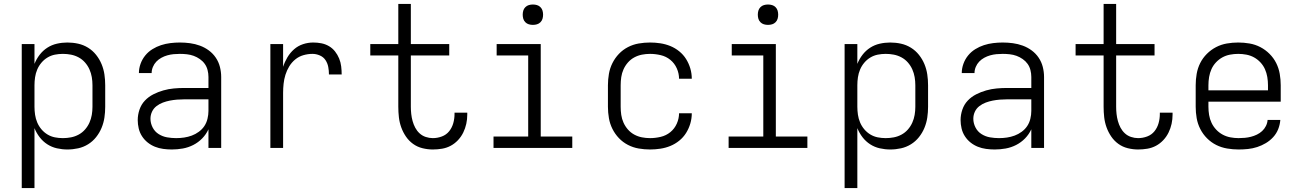

<svg xmlns="http://www.w3.org/2000/svg" viewBox="-20 -755 6640 980"><path d="M91 205V-530H156V-429Q166 -454 182.5 -475.5Q199 -497 221.5 -511.5Q244 -526 270.5 -532Q297 -538 324 -538Q352 -538 379 -532Q406 -526 429.5 -511.5Q453 -497 470.5 -475Q488 -453 498.5 -427.5Q509 -402 513 -375Q517 -348 517 -320V-210Q517 -182 513 -155Q509 -128 498.5 -102.5Q488 -77 470.5 -55Q453 -33 429.5 -18.5Q406 -4 379 2Q352 8 324 8Q297 8 270.5 2Q244 -4 221.5 -18.5Q199 -33 182.5 -54.5Q166 -76 156 -101V205ZM301 -50Q322 -50 342.5 -54Q363 -58 381.5 -68Q400 -78 414 -94Q428 -110 436.5 -129Q445 -148 448.5 -168.5Q452 -189 452 -210V-320Q452 -341 448.5 -361.5Q445 -382 436.5 -401Q428 -420 414 -436Q400 -452 381.5 -462Q363 -472 342.5 -476Q322 -480 301 -480Q280 -480 260 -476Q240 -472 222.5 -461.5Q205 -451 191.5 -435Q178 -419 170 -400Q162 -381 159 -360.5Q156 -340 156 -320V-210Q156 -190 159 -169.5Q162 -149 170 -130Q178 -111 191.5 -95Q205 -79 222.5 -68.5Q240 -58 260 -54Q280 -50 301 -50Z M857 8Q835 8 813 5Q791 2 771 -6Q751 -14 734 -27.5Q717 -41 705 -59.5Q693 -78 688 -99.5Q683 -121 683 -142Q683 -169 692 -195.5Q701 -222 719.5 -241.5Q738 -261 762.5 -273.5Q787 -286 813.5 -293.5Q840 -301 867 -303.5Q894 -306 921 -306H1044V-362Q1044 -380 1039.5 -397.5Q1035 -415 1025 -429Q1015 -443 1000 -453.5Q985 -464 968.5 -470Q952 -476 934 -478Q916 -480 898 -480Q882 -480 866 -478.5Q850 -477 834 -472.5Q818 -468 803.5 -460Q789 -452 778 -440.5Q767 -429 760.5 -413.5Q754 -398 754 -382H689Q689 -382 689 -382Q689 -382 689 -382Q689 -406 697.5 -429.5Q706 -453 721.5 -472Q737 -491 758 -504Q779 -517 802 -524.5Q825 -532 849.5 -535Q874 -538 898 -538Q924 -538 950 -534.5Q976 -531 1000.5 -522Q1025 -513 1046 -497.5Q1067 -482 1081.5 -460.5Q1096 -439 1102.5 -413.5Q1109 -388 1109 -362V0H1044V-95Q1032 -69 1012 -48.5Q992 -28 966.5 -15Q941 -2 913 3Q885 8 857 8ZM879 -50Q900 -50 920 -53Q940 -56 959 -63Q978 -70 995 -82.5Q1012 -95 1023 -111.5Q1034 -128 1039 -148.5Q1044 -169 1044 -189V-248H921Q902 -248 883.5 -246.5Q865 -245 847 -241.5Q829 -238 811.5 -231.5Q794 -225 779 -213.5Q764 -202 756 -185Q748 -168 748 -149Q748 -126 759 -104.5Q770 -83 790 -70.5Q810 -58 833 -54Q856 -50 879 -50Z M1360 0V-530H1425V-414Q1433 -439 1447 -462.5Q1461 -486 1481 -503.5Q1501 -521 1526.5 -529.5Q1552 -538 1579 -538Q1600 -538 1620.5 -534Q1641 -530 1659 -519.5Q1677 -509 1690 -492.5Q1703 -476 1711 -456.5Q1719 -437 1721.5 -416Q1724 -395 1724 -375H1659Q1659 -394 1655.5 -413Q1652 -432 1641.5 -448Q1631 -464 1612.5 -472Q1594 -480 1575 -480Q1552 -480 1529 -473.5Q1506 -467 1487.5 -452Q1469 -437 1456.5 -416.5Q1444 -396 1437 -373.5Q1430 -351 1427.5 -327.5Q1425 -304 1425 -281V0Z M2189 8Q2163 8 2136.5 1.5Q2110 -5 2088.5 -20.5Q2067 -36 2052 -58Q2037 -80 2028 -105Q2019 -130 2016 -156.5Q2013 -183 2013 -210V-472H1870V-530H2013V-735H2077V-530H2273V-472H2077V-210Q2077 -192 2079 -173.5Q2081 -155 2086 -137Q2091 -119 2099.5 -103Q2108 -87 2121.5 -74.5Q2135 -62 2153 -56Q2171 -50 2189 -50Q2213 -50 2235.5 -58.5Q2258 -67 2272.5 -85Q2287 -103 2293.5 -126Q2300 -149 2300 -173Q2300 -175 2300 -176.5Q2300 -178 2300 -180H2365Q2365 -177 2365 -174.5Q2365 -172 2365 -170Q2365 -146 2360 -123Q2355 -100 2344.5 -78.5Q2334 -57 2317.5 -39.5Q2301 -22 2280.5 -11Q2260 0 2236.5 4Q2213 8 2189 8Z M2499 0V-58H2676V-472H2515V-530H2740V-58H2901V0ZM2700 -628Q2689 -628 2679 -631Q2669 -634 2661.5 -641.5Q2654 -649 2651 -659Q2648 -669 2648 -680Q2648 -691 2651 -701Q2654 -711 2661.5 -718.5Q2669 -726 2679 -729Q2689 -732 2700 -732Q2711 -732 2721 -729Q2731 -726 2738.5 -718.5Q2746 -711 2749 -701Q2752 -691 2752 -680Q2752 -669 2749 -659Q2746 -649 2738.5 -641.5Q2731 -634 2721 -631Q2711 -628 2700 -628Z M3298 8Q3269 8 3240 3Q3211 -2 3185 -15.5Q3159 -29 3139 -50Q3119 -71 3106 -97Q3093 -123 3088 -152Q3083 -181 3083 -210V-320Q3083 -349 3088 -378Q3093 -407 3106 -433Q3119 -459 3139 -480Q3159 -501 3185 -514.5Q3211 -528 3240 -533Q3269 -538 3298 -538Q3324 -538 3350.5 -534Q3377 -530 3401.5 -520Q3426 -510 3447 -493Q3468 -476 3482 -453.5Q3496 -431 3503.5 -405.5Q3511 -380 3511 -353Q3511 -353 3511 -353Q3511 -353 3511 -353H3446Q3446 -353 3446 -353Q3446 -353 3446 -353Q3446 -380 3434.5 -406Q3423 -432 3401.5 -449.5Q3380 -467 3352.5 -473.5Q3325 -480 3298 -480Q3277 -480 3256.5 -476Q3236 -472 3217.5 -462Q3199 -452 3185 -436Q3171 -420 3162.5 -401Q3154 -382 3151 -361.5Q3148 -341 3148 -320V-210Q3148 -189 3151 -168.5Q3154 -148 3162.5 -129Q3171 -110 3185 -94Q3199 -78 3217.5 -68Q3236 -58 3256.5 -54Q3277 -50 3298 -50Q3325 -50 3352.5 -56.5Q3380 -63 3401.5 -80.5Q3423 -98 3434.5 -124Q3446 -150 3446 -177Q3446 -177 3446 -177Q3446 -177 3446 -177H3511Q3511 -177 3511 -177Q3511 -177 3511 -177Q3511 -150 3503.5 -124.5Q3496 -99 3482 -76.5Q3468 -54 3447 -37Q3426 -20 3401.5 -10Q3377 0 3350.5 4Q3324 8 3298 8Z M3699 0V-58H3876V-472H3715V-530H3940V-58H4101V0ZM3900 -628Q3889 -628 3879 -631Q3869 -634 3861.5 -641.5Q3854 -649 3851 -659Q3848 -669 3848 -680Q3848 -691 3851 -701Q3854 -711 3861.5 -718.5Q3869 -726 3879 -729Q3889 -732 3900 -732Q3911 -732 3921 -729Q3931 -726 3938.5 -718.5Q3946 -711 3949 -701Q3952 -691 3952 -680Q3952 -669 3949 -659Q3946 -649 3938.5 -641.5Q3931 -634 3921 -631Q3911 -628 3900 -628Z M4291 205V-530H4356V-429Q4366 -454 4382.5 -475.5Q4399 -497 4421.5 -511.5Q4444 -526 4470.5 -532Q4497 -538 4524 -538Q4552 -538 4579 -532Q4606 -526 4629.5 -511.5Q4653 -497 4670.5 -475Q4688 -453 4698.5 -427.5Q4709 -402 4713 -375Q4717 -348 4717 -320V-210Q4717 -182 4713 -155Q4709 -128 4698.5 -102.5Q4688 -77 4670.5 -55Q4653 -33 4629.5 -18.5Q4606 -4 4579 2Q4552 8 4524 8Q4497 8 4470.5 2Q4444 -4 4421.5 -18.5Q4399 -33 4382.5 -54.5Q4366 -76 4356 -101V205ZM4501 -50Q4522 -50 4542.5 -54Q4563 -58 4581.5 -68Q4600 -78 4614 -94Q4628 -110 4636.5 -129Q4645 -148 4648.5 -168.5Q4652 -189 4652 -210V-320Q4652 -341 4648.5 -361.5Q4645 -382 4636.5 -401Q4628 -420 4614 -436Q4600 -452 4581.5 -462Q4563 -472 4542.5 -476Q4522 -480 4501 -480Q4480 -480 4460 -476Q4440 -472 4422.5 -461.5Q4405 -451 4391.5 -435Q4378 -419 4370 -400Q4362 -381 4359 -360.5Q4356 -340 4356 -320V-210Q4356 -190 4359 -169.5Q4362 -149 4370 -130Q4378 -111 4391.5 -95Q4405 -79 4422.5 -68.5Q4440 -58 4460 -54Q4480 -50 4501 -50Z M5057 8Q5035 8 5013 5Q4991 2 4971 -6Q4951 -14 4934 -27.5Q4917 -41 4905 -59.5Q4893 -78 4888 -99.5Q4883 -121 4883 -142Q4883 -169 4892 -195.5Q4901 -222 4919.5 -241.5Q4938 -261 4962.5 -273.5Q4987 -286 5013.5 -293.5Q5040 -301 5067 -303.5Q5094 -306 5121 -306H5244V-362Q5244 -380 5239.5 -397.5Q5235 -415 5225 -429Q5215 -443 5200 -453.5Q5185 -464 5168.5 -470Q5152 -476 5134 -478Q5116 -480 5098 -480Q5082 -480 5066 -478.5Q5050 -477 5034 -472.5Q5018 -468 5003.5 -460Q4989 -452 4978 -440.5Q4967 -429 4960.5 -413.5Q4954 -398 4954 -382H4889Q4889 -382 4889 -382Q4889 -382 4889 -382Q4889 -406 4897.5 -429.5Q4906 -453 4921.5 -472Q4937 -491 4958 -504Q4979 -517 5002 -524.5Q5025 -532 5049.5 -535Q5074 -538 5098 -538Q5124 -538 5150 -534.5Q5176 -531 5200.5 -522Q5225 -513 5246 -497.5Q5267 -482 5281.5 -460.5Q5296 -439 5302.5 -413.5Q5309 -388 5309 -362V0H5244V-95Q5232 -69 5212 -48.5Q5192 -28 5166.5 -15Q5141 -2 5113 3Q5085 8 5057 8ZM5079 -50Q5100 -50 5120 -53Q5140 -56 5159 -63Q5178 -70 5195 -82.5Q5212 -95 5223 -111.5Q5234 -128 5239 -148.5Q5244 -169 5244 -189V-248H5121Q5102 -248 5083.5 -246.5Q5065 -245 5047 -241.5Q5029 -238 5011.5 -231.5Q4994 -225 4979 -213.5Q4964 -202 4956 -185Q4948 -168 4948 -149Q4948 -126 4959 -104.5Q4970 -83 4990 -70.5Q5010 -58 5033 -54Q5056 -50 5079 -50Z M5789 8Q5763 8 5736.5 1.5Q5710 -5 5688.5 -20.5Q5667 -36 5652 -58Q5637 -80 5628 -105Q5619 -130 5616 -156.5Q5613 -183 5613 -210V-472H5470V-530H5613V-735H5677V-530H5873V-472H5677V-210Q5677 -192 5679 -173.5Q5681 -155 5686 -137Q5691 -119 5699.5 -103Q5708 -87 5721.5 -74.5Q5735 -62 5753 -56Q5771 -50 5789 -50Q5813 -50 5835.5 -58.5Q5858 -67 5872.5 -85Q5887 -103 5893.5 -126Q5900 -149 5900 -173Q5900 -175 5900 -176.5Q5900 -178 5900 -180H5965Q5965 -177 5965 -174.5Q5965 -172 5965 -170Q5965 -146 5960 -123Q5955 -100 5944.5 -78.5Q5934 -57 5917.5 -39.5Q5901 -22 5880.5 -11Q5860 0 5836.5 4Q5813 8 5789 8Z M6302 8Q6273 8 6243.5 3Q6214 -2 6188 -15Q6162 -28 6141 -49Q6120 -70 6106.5 -96.5Q6093 -123 6088 -152Q6083 -181 6083 -210V-320Q6083 -349 6088 -378Q6093 -407 6106 -433Q6119 -459 6140 -480Q6161 -501 6187 -514.5Q6213 -528 6242 -533Q6271 -538 6300 -538Q6329 -538 6358 -533Q6387 -528 6413 -514.5Q6439 -501 6460 -480Q6481 -459 6494 -433Q6507 -407 6512 -378Q6517 -349 6517 -320V-236H6148V-210Q6148 -189 6151.5 -168Q6155 -147 6164 -128Q6173 -109 6187.5 -93.5Q6202 -78 6220.5 -68Q6239 -58 6260 -54Q6281 -50 6302 -50Q6318 -50 6334 -51.5Q6350 -53 6365.5 -57Q6381 -61 6395.5 -68Q6410 -75 6422 -86Q6434 -97 6441.5 -112Q6449 -127 6450 -143H6515Q6513 -118 6504 -95.5Q6495 -73 6478.5 -55Q6462 -37 6441 -24.5Q6420 -12 6397 -4.5Q6374 3 6350 5.5Q6326 8 6302 8ZM6148 -294H6452V-320Q6452 -341 6448.5 -362Q6445 -383 6436.5 -402Q6428 -421 6413.5 -436.5Q6399 -452 6381 -462Q6363 -472 6342 -476Q6321 -480 6300 -480Q6279 -480 6258 -476Q6237 -472 6219 -462Q6201 -452 6186.5 -436.5Q6172 -421 6163.5 -402Q6155 -383 6151.5 -362Q6148 -341 6148 -320Z"/></svg>

Font: Iosevka Curly Light Extended
Style: Regular
Weight: 300
Width: 7
Monospace: yes
Designer: Belleve Invis
Foundry: Belleve Invis
Version: Version 11.1.0; ttfautohint (v1.8.3)